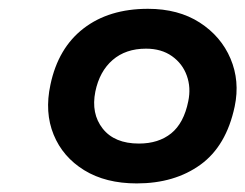

<svg xmlns="http://www.w3.org/2000/svg" viewBox="-20 -721 557 436"><path d="M290.5 -304.5Q220 -304.5 171.2 -334.5Q122.5 -364.5 101.8 -415.2Q81 -466 94.5 -528.5Q112 -612 169.8 -656.5Q227.5 -701 316 -701Q385 -701 433.5 -669.8Q482 -638.5 503.5 -587.8Q525 -537 513 -479.5Q494 -389.5 435.2 -347Q376.5 -304.5 290.5 -304.5ZM295.5 -395Q340 -395 368.8 -418.2Q397.5 -441.5 407.5 -491Q414 -522 404.2 -549.2Q394.5 -576.5 370.5 -593.5Q346.5 -610.5 311.5 -610.5Q265.5 -610.5 235.8 -584.8Q206 -559 196.5 -513Q186.5 -463 213.2 -429Q240 -395 295.5 -395Z"/></svg>

Font: Commissioner SemiBold
Style: Italic
Weight: 600
Italic angle: -12°
Designer: Kostas Bartsokas
Foundry: Kostas Bartsokas
Version: Version 1.000; ttfautohint (v1.8.3)